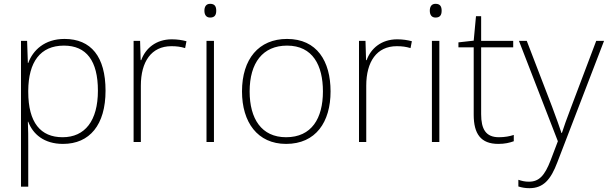

<svg xmlns="http://www.w3.org/2000/svg" viewBox="-20 -744 3185 1006"><path d="M318 -540C213 -540 152 -480 128 -414H126L122 -530H90V234H128V16C128 -23 128 -66 126 -106H128C152 -42 210 10 310 10C450 10 533 -90 533 -269C533 -447 457 -540 318 -540ZM315 -505C433 -505 493 -425 493 -269C493 -111 425 -25 308 -25C193 -25 128 -101 128 -263V-269C129 -419 191 -505 315 -505Z M880 -538C797 -538 742 -490 720 -429H717L714 -530H680V0H718V-295C718 -421 773 -502 878 -502C906 -502 927 -499 950 -492L957 -528C934 -534 909 -538 880 -538Z M1081 -724C1060 -724 1051 -709 1051 -688C1051 -667 1060 -652 1081 -652C1106 -652 1113 -667 1113 -688C1113 -709 1106 -724 1081 -724ZM1101 -530H1062V0H1101Z M1712 -265C1712 -423 1641 -540 1484 -540C1336 -540 1248 -435 1248 -265C1248 -104 1329 10 1479 10C1635 10 1712 -105 1712 -265ZM1288 -265C1288 -415 1357 -505 1484 -505C1619 -505 1672 -401 1672 -265C1672 -124 1613 -25 1479 -25C1350 -25 1288 -122 1288 -265Z M2061 -538C1978 -538 1923 -490 1901 -429H1898L1895 -530H1861V0H1899V-295C1899 -421 1954 -502 2059 -502C2087 -502 2108 -499 2131 -492L2138 -528C2115 -534 2090 -538 2061 -538Z M2262 -724C2241 -724 2232 -709 2232 -688C2232 -667 2241 -652 2262 -652C2287 -652 2294 -667 2294 -688C2294 -709 2287 -724 2262 -724ZM2282 -530H2243V0H2282Z M2594 -25C2525 -25 2501 -68 2501 -146V-496H2669V-530H2501V-659H2474L2462 -531L2382 -522V-496H2462V-143C2462 -43 2499 10 2591 10C2625 10 2650 4 2672 -4V-37C2651 -30 2625 -25 2594 -25Z M2699 -530 2903 -4 2865 96C2834 176 2805 208 2751 208C2730 208 2714 204 2696 198V233C2715 239 2733 242 2754 242C2827 242 2866 197 2900 107L3145 -530H3104L2972 -181C2949 -122 2934 -77 2924 -47H2922C2912 -78 2896 -122 2873 -184L2740 -530Z"/></svg>

Font: Noto Sans Thai Looped ExtraLight
Style: Regular
Weight: 200
Designer: Sasikarn Vongin, Ben Mitchell
Foundry: The Fontpad Ltd
Version: Version 1.001